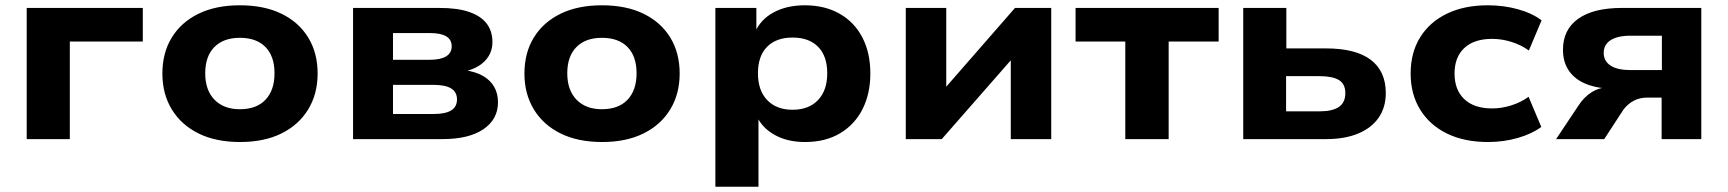

<svg xmlns="http://www.w3.org/2000/svg" viewBox="-20 -526 6534 726"><path d="M81 0V-496H520V-369H244V0Z M888 11Q796 11 730.5 -21.5Q665 -54 629.5 -112.5Q594 -171 594 -248Q594 -326 629.5 -384Q665 -442 730.5 -474Q796 -506 887 -506Q979 -506 1044.5 -474Q1110 -442 1145.5 -384Q1181 -326 1181 -248Q1181 -171 1145.5 -112.5Q1110 -54 1044.5 -21.5Q979 11 888 11ZM887 -113Q950 -113 984 -149Q1018 -185 1018 -249Q1018 -313 984 -348Q950 -383 887 -383Q825 -383 790.5 -348Q756 -313 756 -249Q756 -185 791 -149Q826 -113 887 -113Z M1315 0V-496H1642Q1711 -496 1755 -480.5Q1799 -465 1820.5 -436.5Q1842 -408 1842 -367Q1842 -325 1813.5 -295.5Q1785 -266 1733 -255L1735 -261Q1779 -255 1807 -238.5Q1835 -222 1849 -197Q1863 -172 1863 -139Q1863 -75 1808 -37.5Q1753 0 1653 0ZM1466 -95H1621Q1664 -95 1686 -108.5Q1708 -122 1708 -150Q1708 -178 1686 -191.5Q1664 -205 1621 -205H1466ZM1466 -300H1606Q1646 -300 1667 -313Q1688 -326 1688 -351Q1688 -376 1667.5 -388.5Q1647 -401 1606 -401H1466Z M2257 11Q2165 11 2099.5 -21.5Q2034 -54 1998.5 -112.5Q1963 -171 1963 -248Q1963 -326 1998.5 -384Q2034 -442 2099.5 -474Q2165 -506 2256 -506Q2348 -506 2413.5 -474Q2479 -442 2514.5 -384Q2550 -326 2550 -248Q2550 -171 2514.5 -112.5Q2479 -54 2413.5 -21.5Q2348 11 2257 11ZM2256 -113Q2319 -113 2353 -149Q2387 -185 2387 -249Q2387 -313 2353 -348Q2319 -383 2256 -383Q2194 -383 2159.5 -348Q2125 -313 2125 -249Q2125 -185 2160 -149Q2195 -113 2256 -113Z M2685 180V-496H2840V-402H2834Q2855 -452 2905 -479Q2955 -506 3023 -506Q3099 -506 3155 -474Q3211 -442 3241 -384Q3271 -326 3271 -248Q3271 -172 3241.5 -113.5Q3212 -55 3156.5 -22Q3101 11 3024 11Q2957 11 2909 -16Q2861 -43 2841 -88H2848V180ZM2977 -111Q3038 -111 3073 -147.5Q3108 -184 3108 -249Q3108 -314 3073.5 -349Q3039 -384 2977 -384Q2915 -384 2880.5 -349Q2846 -314 2846 -249Q2846 -184 2881 -147.5Q2916 -111 2977 -111Z M3405 0V-496H3558V-165H3529L3818 -496H3955V0H3802V-331H3831L3541 0Z M4235 0V-369H4047V-496H4588V-369H4399V0Z M4681 0V-496H4844V-343H4993Q5106 -343 5163 -300Q5220 -257 5220 -174Q5220 -120 5193 -81Q5166 -42 5115.5 -21Q5065 0 4994 0ZM4843 -105H4970Q5018 -105 5042.5 -121.5Q5067 -138 5067 -174Q5067 -209 5042.5 -223.5Q5018 -238 4970 -238H4843Z M5606 11Q5517 11 5451.5 -21Q5386 -53 5350 -111.5Q5314 -170 5314 -248Q5314 -327 5350 -385Q5386 -443 5451.5 -474.5Q5517 -506 5606 -506Q5666 -506 5720 -491Q5774 -476 5809 -449L5761 -335Q5732 -356 5695.5 -367.5Q5659 -379 5622 -379Q5554 -379 5517 -344.5Q5480 -310 5480 -248Q5480 -186 5517 -151Q5554 -116 5622 -116Q5658 -116 5694.5 -127.5Q5731 -139 5760 -160L5808 -46Q5773 -20 5719.5 -4.5Q5666 11 5606 11Z M5864 0 5948 -126Q5970 -160 5999.5 -178Q6029 -196 6064 -196H6083L6081 -190Q6023 -191 5980 -207.5Q5937 -224 5913.5 -257Q5890 -290 5890 -338Q5890 -414 5947.5 -455Q6005 -496 6113 -496H6413V0H6263V-157H6209Q6180 -157 6157.5 -145Q6135 -133 6119 -112L6046 0ZM6146 -261H6264V-391H6146Q6096 -391 6070 -374Q6044 -357 6044 -326Q6044 -295 6070 -278Q6096 -261 6146 -261Z"/></svg>

Font: Nunito Sans 10pt SemiExpanded ExtraBold
Style: Regular
Weight: 800
Width: 6
Designer: Vernon Adams
Foundry: Vernon Adams
Version: Version 3.101;gftools[0.9.27]